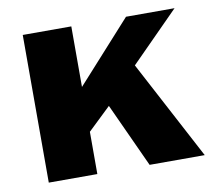

<svg xmlns="http://www.w3.org/2000/svg" viewBox="-63 -590 742 662"><g transform="rotate(-10 307.5 -258.5)"><path d="M602.5 0H409.5L306.5 -224.5L226.5 -148V0H56.5V-517H226.5V-305L418 -517H588L419 -346.5Z"/></g></svg>

Font: Public Sans Thin ExtraBold
Style: Regular
Weight: 800
Version: Version 1.007